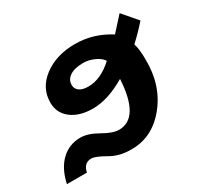

<svg xmlns="http://www.w3.org/2000/svg" viewBox="-163 -714 916 880"><g transform="rotate(-30 295.5 -274.0)"><path d="M563 -558 629 -481Q592 -439 550 -400Q560 -368 560 -317Q563 -178 485 -82.5Q407 13 294 10Q234 10 187 -18Q138 -46 117 -46Q77 -46 68 0H-38Q-22 -74 20 -114Q62 -154 122 -154Q161 -154 211.5 -125Q262 -96 294 -96Q403 -96 414 -296Q319 -240 240 -240Q169 -240 126 -273Q83 -306 83 -361Q83 -439 149.5 -488.5Q216 -538 315 -538Q411 -538 496 -484ZM208 -382Q208 -362 224.5 -350Q241 -338 272 -338Q338 -338 403 -398Q392 -417 362.5 -430.5Q333 -444 304 -444Q259 -444 233.5 -427.5Q208 -411 208 -382Z"/></g></svg>

Font: Libra Sans
Style: Bold Italic
Weight: 700
Italic angle: -12°
Foundry: Context Ltd
Version: Version 1.002